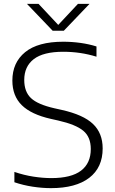

<svg xmlns="http://www.w3.org/2000/svg" viewBox="-20 -965 596 994"><path d="M244 9Q198.5 9 149.2 1.5Q100 -6 54.5 -21.5V-75Q104.5 -58 153.5 -50.5Q202.5 -43 245.5 -43Q349 -43 399.5 -81.5Q450 -120 450 -193.5Q450 -256 411 -288.2Q372 -320.5 281.5 -341L243.5 -349.5Q141.5 -372.5 92.8 -420.5Q44 -468.5 44 -548Q44 -641 110.2 -695Q176.5 -749 307.5 -749Q352.5 -749 397 -742.8Q441.5 -736.5 479.5 -724.5V-671.5Q397 -697 307.5 -697Q204.5 -697 155 -659Q105.5 -621 105.5 -551Q105.5 -490 140.5 -457Q175.5 -424 261.5 -404.5L299.5 -396Q411.5 -371 461.5 -323.2Q511.5 -275.5 511.5 -196.5Q511.5 -97.5 441.8 -44.2Q372 9 244 9ZM252.5 -806 119.5 -945H179.5L281.5 -836L383.5 -945H443.5L310.5 -806Z"/></svg>

Font: Encode Sans Semi Expanded Light
Style: Regular
Weight: 300
Width: 6
Designer: Multiple Designers
Foundry: Impallari Type
Version: Version 3.000; ttfautohint (v1.8.3) -l 8 -r 50 -G 200 -x 14 